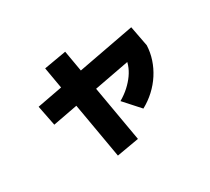

<svg xmlns="http://www.w3.org/2000/svg" viewBox="-137 -862 1274 1167"><g transform="rotate(-30 500.0 -278.5)"><path d="M147 -281 119 -423 848 -560 875 -418ZM388 75 270 -605 426 -632 544 48ZM567 -204Q605 -226 634 -252.5Q663 -279 684 -308.5Q705 -338 716 -370Q727 -402 727 -435L875 -418Q873 -369 857.5 -322Q842 -275 814.5 -232.5Q787 -190 749 -155Q711 -120 665 -95Z"/></g></svg>

Font: M PLUS 1 ExtraBold
Style: Regular
Weight: 800
Designer: Coji Morishita
Foundry: UNDERFOREST DESIGN
Version: Version 1.001